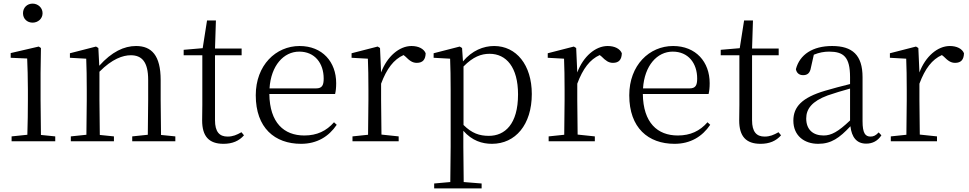

<svg xmlns="http://www.w3.org/2000/svg" viewBox="-20 -780 5348 1060"><path d="M160 -655C189 -655 215 -676 215 -707C215 -738 189 -760 160 -760C130 -760 107 -738 107 -707C107 -676 130 -655 160 -655ZM130 0H285V-27L206 -35L204 -227V-378L206 -515L194 -523L39 -487V-461L130 -457C132 -407 134 -352 134 -285V-227C134 -173 133 -91 131 -36L44 -27V0Z M795 0H948V-27L869 -35L867 -227V-338C867 -474 817 -526 731 -526C665 -526 597 -494 528 -417L523 -515L510 -523L366 -486V-461L456 -456C458 -406 459 -353 459 -285V-227L457 -36L371 -27V0H609V-27L531 -35L529 -227V-384C599 -455 659 -475 702 -475C762 -475 798 -440 798 -339V-227L796 -36L710 -27V0Z M1214 14C1263 14 1300 -2 1327 -33L1313 -50C1286 -35 1266 -26 1236 -26C1191 -26 1167 -53 1167 -116V-475H1314V-512H1167L1172 -667H1123L1099 -514L994 -505V-475H1097V-201C1097 -165 1096 -146 1096 -115C1096 -28 1133 14 1214 14Z M1642 14C1730 14 1795 -26 1839 -91L1824 -105C1782 -57 1730 -32 1660 -32C1548 -32 1469 -102 1467 -261H1830C1834 -277 1836 -297 1836 -321C1836 -438 1760 -526 1634 -526C1503 -526 1392 -420 1392 -254C1392 -74 1497 14 1642 14ZM1468 -292C1476 -418 1546 -495 1632 -495C1718 -495 1767 -431 1767 -346C1767 -309 1758 -292 1725 -292Z M2084 -318C2115 -401 2154 -452 2208 -476L2218 -468C2241 -445 2257 -433 2281 -433C2315 -433 2329 -452 2330 -486C2320 -511 2290 -526 2252 -526C2184 -526 2117 -468 2084 -380L2078 -515L2065 -523L1921 -486V-461L2011 -456C2013 -406 2014 -354 2014 -285V-227L2012 -36L1926 -27V0H2181V-27L2086 -37L2084 -227Z M2696 14C2825 14 2916 -91 2916 -261C2916 -422 2830 -526 2708 -526C2649 -526 2586 -501 2536 -441L2531 -515L2518 -523L2374 -486V-461L2465 -456C2467 -406 2468 -351 2468 -282V30L2466 225L2377 233V260H2639V233L2540 225L2538 30V-58C2586 -3 2642 14 2696 14ZM2539 -413C2592 -467 2637 -483 2683 -483C2775 -483 2840 -409 2840 -259C2840 -94 2767 -30 2679 -30C2627 -30 2585 -44 2539 -90Z M3167 -318C3198 -401 3237 -452 3291 -476L3301 -468C3324 -445 3340 -433 3364 -433C3398 -433 3412 -452 3413 -486C3403 -511 3373 -526 3335 -526C3267 -526 3200 -468 3167 -380L3161 -515L3148 -523L3004 -486V-461L3094 -456C3096 -406 3097 -354 3097 -285V-227L3095 -36L3009 -27V0H3264V-27L3169 -37L3167 -227Z M3704 14C3792 14 3857 -26 3901 -91L3886 -105C3844 -57 3792 -32 3722 -32C3610 -32 3531 -102 3529 -261H3892C3896 -277 3898 -297 3898 -321C3898 -438 3822 -526 3696 -526C3565 -526 3454 -420 3454 -254C3454 -74 3559 14 3704 14ZM3530 -292C3538 -418 3608 -495 3694 -495C3780 -495 3829 -431 3829 -346C3829 -309 3820 -292 3787 -292Z M4179 14C4228 14 4265 -2 4292 -33L4278 -50C4251 -35 4231 -26 4201 -26C4156 -26 4132 -53 4132 -116V-475H4279V-512H4132L4137 -667H4088L4064 -514L3959 -505V-475H4062V-201C4062 -165 4061 -146 4061 -115C4061 -28 4098 14 4179 14Z M4762 13C4797 13 4826 -2 4846 -33L4831 -49C4815 -32 4803 -26 4786 -26C4757 -26 4742 -45 4742 -111V-354C4742 -476 4686 -526 4574 -526C4467 -526 4395 -479 4374 -398C4378 -377 4392 -365 4414 -365C4437 -365 4452 -376 4457 -407L4473 -478C4502 -490 4530 -495 4557 -495C4637 -495 4673 -466 4673 -354V-316C4628 -305 4579 -292 4535 -279C4407 -241 4360 -190 4360 -114C4360 -31 4420 14 4497 14C4569 14 4614 -18 4675 -83C4682 -23 4709 13 4762 13ZM4673 -115C4607 -52 4569 -32 4527 -32C4469 -32 4431 -64 4431 -126C4431 -179 4463 -221 4549 -253C4586 -266 4630 -279 4673 -291Z M5056 -318C5087 -401 5126 -452 5180 -476L5190 -468C5213 -445 5229 -433 5253 -433C5287 -433 5301 -452 5302 -486C5292 -511 5262 -526 5224 -526C5156 -526 5089 -468 5056 -380L5050 -515L5037 -523L4893 -486V-461L4983 -456C4985 -406 4986 -354 4986 -285V-227L4984 -36L4898 -27V0H5153V-27L5058 -37L5056 -227Z"/></svg>

Font: Noto Serif CJK SC Light
Style: Regular
Weight: 300
Designer: Ryoko NISHIZUKA 西塚涼子 (kana & ideographs); Frank Grießhammer (Latin, Greek & Cyrillic); Wenlong ZHANG 张文龙 (bopomofo); San
Foundry: Adobe
Version: Version 2.001;hotconv 1.1.0;makeotfexe 2.6.0